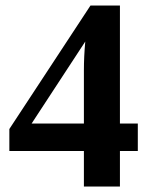

<svg xmlns="http://www.w3.org/2000/svg" viewBox="-20 -678 540 698"><path d="M416 -129V0H285V-129H14V-209L309 -658H416V-229H481V-129ZM285 -423V-422Q285 -472 290 -527L95 -229H285Z"/></svg>

Font: Libra Serif Modern
Style: Bold
Weight: 700
Designer: Stefan Peev, Context Ltd
Foundry: Ascender Corporation
Version: Version 1.000